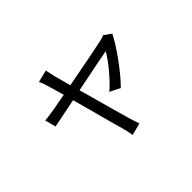

<svg xmlns="http://www.w3.org/2000/svg" viewBox="-130 -891 1260 1260"><g transform="rotate(-45 500.0 -261.0)"><path d="M652 -183 581 -218Q627 -258 677 -318Q727 -378 753 -424Q702 -415 450 -364L465 -312Q519 -114 552 0L574 68L489 90Q484 51 474 18Q451 -61 412 -210L374 -348L274 -328Q242 -321 215.5 -316Q189 -311 171 -307L151 -383Q181 -385 234 -394Q247 -395 293 -405L356 -416L348 -444Q329 -513 323 -531Q313 -567 300 -591L385 -612Q389 -591 399 -548L431 -430Q728 -486 777 -498Q805 -505 815 -510L865 -475Q834 -412 769 -323Q704 -234 652 -183Z"/></g></svg>

Font: Noto Sans SC
Style: Regular
Weight: 400
Designer: Ryoko NISHIZUKA ____ (kana & ideographs); Paul D. Hunt (Latin, Greek & Cyrillic); Wenlong ZHANG ___ (bopomofo); Sandoll 
Foundry: Adobe Systems Incorporated
Version: Version 1.004